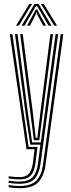

<svg xmlns="http://www.w3.org/2000/svg" viewBox="-20 -778 370 1001"><path d="M81.2 203.2Q67.2 203.2 50.4 201.8Q33.5 200.2 25 198V186.8Q36 189 52.5 190.4Q69 191.8 81.2 191.8Q140 191.8 168.1 165Q196.2 138.2 204.2 80L296.5 -600H310L217.2 82Q209 140.8 179.6 172Q150.2 203.2 81.2 203.2ZM81.2 157.2Q57 157.2 25 152.5V141.2Q39.5 143 54.5 144.2Q69.5 145.5 81.2 145.5Q117.2 145.5 132.1 125.9Q147 106.2 151.5 71.2L160.2 0H118.2L31.2 -600H44.5L129.2 -11.8H175.5L164.8 73.5Q159.5 114.8 141.1 136Q122.8 157.2 81.2 157.2ZM81.2 180.2Q69.5 180.2 53.2 178.9Q37 177.5 25 175.2V164Q55.2 168.8 81.2 168.8Q127 168.8 149.1 146.6Q171.2 124.5 177.8 75.5L190.8 -23.8H138L114.5 -177L58 -600H71.5L126 -186.5L147.5 -35.5H192.8L269.8 -600H283.2L191 77.8Q184.2 126.5 160.9 153.4Q137.5 180.2 81.2 180.2ZM156.5 -47.2 137.5 -195.5 85.2 -600H98.5L149.8 -203.8L166.2 -59.2H174.8L192.2 -205.5L242.8 -600H256.2L203.5 -192L185 -47.2ZM63.5 -644.2 132.8 -757.5H147.2L78.2 -644.2ZM92.5 -644.2 160 -757.5H181L248.5 -644.2H233L184.2 -728.2L173.2 -746.5H167.8L156.5 -728L107.8 -644.2ZM262.5 -644.2 193.8 -757.5H208.2L277.5 -644.2ZM121.2 -644.2 158 -711.8 166.2 -728.2H174.8L182.5 -711.8L220 -644.2H204.8L174.2 -703L171.8 -713.5H169L166.5 -703L136.5 -644.2Z"/></svg>

Font: Big Shoulders Inline Display
Style: Regular
Weight: 400
Designer: Patric King
Foundry: XO Type Co
Version: Version 1.000